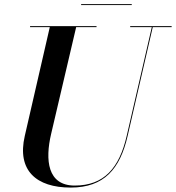

<svg xmlns="http://www.w3.org/2000/svg" viewBox="-20 -874 834 910"><path d="M364.5 -854.5V-850H604.5V-854.5ZM122.5 -750V-745.5H216L97.5 -230C59.5 -66 152 15 315 15C473 15 549 -73 585 -230L704 -745.5H793.5V-750H597V-745.5H699.5L580.5 -230C545.5 -77.5 473 5.5 334 5.5C205 5.5 193 -115 222.5 -240L341 -745.5H437.5V-750Z"/></svg>

Font: Bodoni* 36pt Medium
Style: Italic
Weight: 500
Italic angle: -13°
Version: Version 2.3